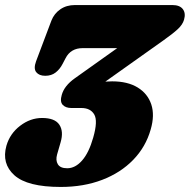

<svg xmlns="http://www.w3.org/2000/svg" viewBox="-26 -720 751 760"><path d="M570.5 -207.5Q551 -138.5 501.2 -87.2Q451.5 -36 378.2 -8Q305 20 214.5 20Q82.5 20 31 -26.2Q-20.5 -72.5 -0.5 -143.5Q13.5 -191.5 53.8 -222.2Q94 -253 140.5 -253Q191 -253 208.8 -226.5Q226.5 -200 214 -157L200 -108.5Q193.5 -85.5 203 -69.8Q212.5 -54 240 -54Q272 -54 299 -84.8Q326 -115.5 343 -175.5Q362 -241.5 347 -267Q332 -292.5 296 -292.5H256.5Q234 -292.5 222.2 -305Q210.5 -317.5 218.5 -344.5Q228.5 -380.5 270 -410L438 -529.5H301.5Q254 -529.5 233.5 -489.5L222 -467.5Q211 -446 194.2 -433Q177.5 -420 153 -420Q129 -420 117.5 -434.2Q106 -448.5 117 -478L177.5 -638.5Q188.5 -666.5 212.8 -683.2Q237 -700 270.5 -700H656.5Q685.5 -700 697.8 -683.8Q710 -667.5 702.5 -642Q697 -622.5 677.5 -604.5Q658 -586.5 622 -561L391 -397Q403.5 -398 418 -398Q479 -398 518.8 -373.8Q558.5 -349.5 572.8 -306.8Q587 -264 570.5 -207.5Z"/></svg>

Font: Fraunces 9pt SuperSoft Black
Style: Italic
Weight: 900
Italic angle: -16°
Version: Version 1.000;[0bf87f6ff]